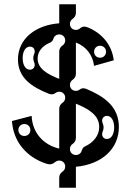

<svg xmlns="http://www.w3.org/2000/svg" viewBox="-20 -770 612 898"><path d="M257 61V108H335V10C456 -1 536 -74 536 -176C536 -273 465 -320 384 -354C372 -359 362 -358 354 -352C349 -348 342 -345 335 -345C319 -345 307 -357 307 -373C307 -383 312 -392 320 -397C329 -403 335 -413 335 -425V-571C383 -553 414 -512 420 -462L512 -488C504 -558 459 -613 393 -641C376 -648 365 -647 354 -637C349 -633 342 -630 335 -630C319 -630 307 -642 307 -658C307 -668 312 -677 320 -682C329 -688 335 -698 335 -710V-750H257V-661C147 -653 64 -589 64 -492C64 -405 130 -363 207 -332C219 -327 230 -328 238 -334C243 -338 250 -341 257 -341C273 -341 285 -329 285 -313C285 -303 280 -294 272 -289C263 -283 257 -273 257 -261V-75C182 -92 131 -151 128 -228L36 -204C42 -108 104 -34 198 -4C213 1 227 -2 238 -12C243 -16 250 -19 257 -19C273 -19 285 -7 285 9C285 19 280 28 272 33C263 39 257 49 257 61ZM335 -45C319 -45 307 -57 307 -73C307 -83 312 -92 320 -97C329 -103 335 -113 335 -125V-285C396 -260 444 -231 444 -176C444 -136 417 -103 377 -85C370 -82 365 -75 362 -65C359 -53 348 -45 335 -45ZM257 -529V-401C199 -424 156 -450 156 -496C156 -530 179 -556 213 -570C220 -573 227 -579 230 -589C233 -601 244 -609 257 -609C273 -609 285 -597 285 -581C285 -571 280 -562 272 -557C263 -551 257 -541 257 -529ZM94 -190C110 -190 122 -178 122 -162C122 -146 110 -134 94 -134C78 -134 66 -146 66 -162C66 -178 78 -190 94 -190ZM120 -444C99 -444 86 -467 86 -498C86 -529 99 -552 120 -552C138 -552 147 -535 140 -518C134 -504 134 -492 140 -478C147 -461 138 -444 120 -444ZM480 -120C462 -120 453 -137 460 -154C466 -168 466 -180 460 -194C453 -211 462 -228 480 -228C501 -228 514 -205 514 -174C514 -143 501 -120 480 -120ZM448 -556C464 -556 476 -544 476 -528C476 -512 464 -500 448 -500C432 -500 420 -512 420 -528C420 -544 432 -556 448 -556Z"/></svg>

Font: Apfel Grotezk Brukt
Style: Regular
Weight: 300
Designer: Luigi Gorlero
Foundry: © 2023, Luigi Gorlero & Collletttivo
Version: Version 2.000;Glyphs 3.2 (3217)